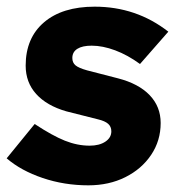

<svg xmlns="http://www.w3.org/2000/svg" viewBox="-29 -545 554 576"><path d="M236 11Q164 11 99 -11Q34 -33 -9 -70L75 -173Q128 -138 165.5 -123Q203 -108 240 -108Q269 -108 287 -120Q305 -132 305 -151Q305 -165 295.5 -173.5Q286 -182 265 -187L170 -211Q111 -228 79.5 -263Q48 -298 48 -348Q48 -431 103 -478Q158 -525 255 -525Q380 -525 476 -450L391 -353Q354 -380 316.5 -394Q279 -408 246 -408Q218 -408 203 -398.5Q188 -389 188 -371Q188 -357 197.5 -349Q207 -341 232 -334L325 -310Q387 -294 420 -259.5Q453 -225 453 -176Q453 -123 424.5 -80.5Q396 -38 347 -13.5Q298 11 236 11Z"/></svg>

Font: Red Hat Text VF
Style: Italic
Weight: 400
Italic angle: -12°
Designer: Pentagram, MCKL
Foundry: Pentagram, MCKL
Version: Version 1.023